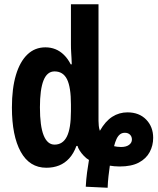

<svg xmlns="http://www.w3.org/2000/svg" viewBox="-20 -780 745 904"><path d="M486.8 104 383.8 99.1Q385.7 63.5 389.9 32Q394 0.5 398.9 -26.9Q387.2 -33.2 375.2 -45.7Q363.3 -58.1 355 -71.3Q346.7 -84.5 345.2 -92.8H339.8Q326.7 -57.1 305.9 -34.4Q285.2 -11.7 258.3 -1Q231.4 9.8 198.2 9.8Q119.1 9.8 77.6 -65.4Q36.1 -140.6 36.1 -273.9Q36.1 -363.3 54.9 -426.5Q73.7 -489.7 108.9 -523.4Q144 -557.1 193.8 -557.1Q219.2 -557.1 241 -548.3Q262.7 -539.6 281 -521.7Q299.3 -503.9 313 -477.1H317.9Q317.4 -492.7 316.7 -506.3Q315.9 -520 315.2 -531.5Q314.5 -543 314.2 -552.5Q314 -562 314 -569.8V-759.8H443.8V-210.9Q443.8 -199.7 445.1 -187.5Q446.3 -175.3 450.2 -164.1Q463.4 -187 477.8 -203.4Q492.2 -219.7 508.5 -230.2Q524.9 -240.7 542.7 -245.8Q560.5 -251 580.1 -251Q635.3 -251 668.2 -217Q701.2 -183.1 701.2 -130.9Q701.2 -94.7 684.8 -64Q668.5 -33.2 633.8 -14.6Q599.1 3.9 543 3.9Q531.7 3.9 518.1 2.7Q504.4 1.5 497.1 0Q493.7 23.9 490.7 50.3Q487.8 76.7 486.8 104ZM236.8 -99.1Q275.9 -99.1 294.9 -137.2Q314 -175.3 314 -256.8V-288.1Q314 -369.1 295.7 -406.5Q277.3 -443.8 236.8 -443.8Q201.7 -443.8 184.8 -401.1Q168 -358.4 168 -274.9Q168 -186.5 185.5 -142.8Q203.1 -99.1 236.8 -99.1ZM549.8 -87.9Q574.2 -87.9 587.6 -97.9Q601.1 -107.9 601.1 -123Q601.1 -137.2 592 -146Q583 -154.8 567.9 -154.8Q554.2 -154.8 544.7 -147.2Q535.2 -139.6 528.6 -125.5Q522 -111.3 517.1 -91.8Q522.5 -90.3 531.5 -89.1Q540.5 -87.9 549.8 -87.9Z"/></svg>

Font: Open Sans Condensed
Style: Regular
Weight: 400
Width: 3
Designer: Monotype Design Team
Foundry: Monotype Imaging Inc.
Version: Version 3.000